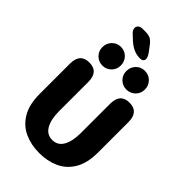

<svg xmlns="http://www.w3.org/2000/svg" viewBox="-298 -1106 1214 1214"><g transform="rotate(45 309.5 -499.0)"><path d="M310 10.5Q238 10.5 178.8 -16Q119.5 -42.5 83.8 -101.5Q48 -160.5 48 -257V-527Q48 -619 130 -619Q212 -619 212 -527V-266Q212 -191 237 -148.5Q262 -106 310 -106Q358 -106 382.5 -148.5Q407 -191 407 -266V-527Q407 -619 489 -619Q571 -619 571 -527V-257Q571 -160.5 535.8 -101.5Q500.5 -42.5 441.5 -16Q382.5 10.5 310 10.5ZM201.5 -663Q167 -663 143 -687Q119 -711 119 -745.5Q119 -781.5 143 -805.8Q167 -830 201.5 -830Q236 -830 260 -805.8Q284 -781.5 284 -745.5Q284 -711 260 -687Q236 -663 201.5 -663ZM415.5 -663Q381 -663 357 -687Q333 -711 333 -745.5Q333 -781.5 357 -805.8Q381 -830 415.5 -830Q450.5 -830 474.8 -805.8Q499 -781.5 499 -745.5Q499 -711 474.8 -687Q450.5 -663 415.5 -663ZM338 -863Q310.5 -863 285.5 -872.8Q260.5 -882.5 233.5 -905L198 -938Q177 -956.5 177 -976Q177 -989.5 187.8 -998.5Q198.5 -1007.5 216 -1007.5H240.5Q273.5 -1007.5 290.8 -997.2Q308 -987 329.5 -957L349.5 -930Q368 -905 368 -887.5Q368 -876 360 -869.5Q352 -863 338 -863Z"/></g></svg>

Font: Sono ExtraLight Monospace
Style: Bold
Weight: 700
Version: Version 2.112